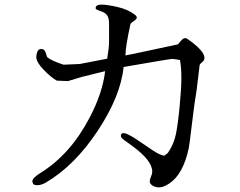

<svg xmlns="http://www.w3.org/2000/svg" viewBox="-20 -792 1040 831"><path d="M750 -600Q768 -622 773 -624.5Q778 -627 783 -627Q788 -627 806 -613Q865 -569 865 -541Q865 -531 855 -523Q845 -515 844 -510L831 -402Q822 -351 811 -258Q800 -165 797 -151Q773 -38 713 2Q687 19 669.5 19Q652 19 640 11Q628 3 628 -6Q628 -15 633.5 -27.5Q639 -40 639 -49Q639 -97 553 -160L521 -183Q503 -196 503 -203Q503 -216 515 -216Q529 -216 569 -190L640 -142Q671 -121 691 -118Q706 -129 707 -131Q732 -167 741 -210Q750 -253 757.5 -331.5Q765 -410 765 -455Q765 -500 759 -532Q733 -537 724.5 -537Q716 -537 515 -502Q502 -375 402 -224.5Q302 -74 177 -1Q159 9 143 9.5Q127 10 123.5 3.5Q120 -3 120 -7Q120 -22 156 -44Q286 -125 369 -285Q424 -390 435 -484Q385 -472 334 -459L274 -441L226 -443Q202 -456 169.5 -489.5Q137 -523 137 -545Q137 -555 141.5 -567.5Q146 -580 159 -580Q172 -580 177 -566L184 -545Q200 -530 255 -512L325 -515L444 -538Q452 -585 452 -613Q452 -641 452 -647V-691Q452 -730 425 -740Q398 -750 396 -752Q394 -754 394 -757Q394 -772 419 -772Q444 -772 489.5 -761.5Q535 -751 564 -728Q572 -722 572 -715.5Q572 -709 558.5 -700.5Q545 -692 544 -685Q523 -589 523 -552Q550 -557 750 -600Z"/></svg>

Font: Sawarabi Mincho
Style: Regular
Weight: 400
Version: Version 1.00